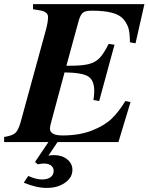

<svg xmlns="http://www.w3.org/2000/svg" viewBox="-20 -689 720 931"><path d="M283.2 -32.2Q365.2 -32.2 426 -56.2Q486.8 -80.1 521.5 -113.5Q556.2 -147 587.9 -199.2L612.8 -193.8L554.2 0H258.8L214.8 65.9Q230 63 241.2 63Q280.3 63 305.7 83.5Q331.1 104 331.1 134.8Q331.1 171.9 295.4 197Q259.8 222.2 207 222.2Q156.2 222.2 95.2 196.8L117.2 164.1Q154.3 181.2 184.1 181.2Q210 181.2 225.1 170.2Q240.2 159.2 240.2 140.1Q240.2 123 227.5 113.5Q214.8 104 192.9 104Q178.7 104 163.1 107.9L149.9 96.2L214.8 0H0V-24.9Q39.1 -30.8 54 -43.9Q68.8 -57.1 80.1 -97.2L203.1 -545.9Q212.9 -583 212.9 -606Q212.9 -619.1 204.3 -626.5Q195.8 -633.8 184.8 -636.5Q173.8 -639.2 147 -643.1Q143.1 -644 140.1 -644V-668.9H680.2L637.2 -479L609.9 -483.9Q609.9 -522 604.5 -545.9Q599.1 -569.8 581.1 -593Q563 -616.2 524.9 -626.7Q486.8 -637.2 425.8 -637.2Q395 -637.2 383.1 -628.2Q371.1 -619.1 362.8 -592.8L301.8 -370.1H314.9Q377.9 -370.1 409.9 -378.2Q441.9 -386.2 462.4 -407.2Q482.9 -428.2 506.8 -476.1L535.2 -472.2L460.9 -199.2L433.1 -204.1Q437 -229 437 -248Q437 -299.8 407.5 -318.4Q377.9 -336.9 293 -337.9L236.8 -128.9Q236.8 -127 229.5 -101.6Q222.2 -76.2 222.2 -65.9Q222.2 -32.2 283.2 -32.2Z"/></svg>

Font: Accordance
Style: Bold-Italic
Weight: 700
Italic angle: -11°
Version: Version 1.2 (build January 31, 2020) Miklal Software Solutio